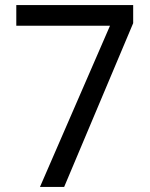

<svg xmlns="http://www.w3.org/2000/svg" viewBox="-20 -734 591 754"><path d="M412 -633H44V-714H503V-643L232 0H137Z"/></svg>

Font: Noto Sans Bengali UI
Style: Regular
Weight: 400
Designer: Jelle Bosma - Monotype Design Team
Foundry: Monotype Imaging Inc.
Version: Version 2.003; ttfautohint (v1.8.4.7-5d5b)